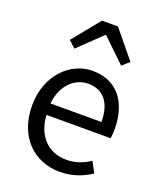

<svg xmlns="http://www.w3.org/2000/svg" viewBox="-153 -922 859 1030"><g transform="rotate(20 277.0 -407.0)"><path d="M312 13C385 13 443 -11 490 -42L458 -103C417 -76 375 -60 322 -60C219 -60 148 -134 142 -250H508C510 -264 512 -282 512 -302C512 -457 434 -557 295 -557C171 -557 52 -448 52 -271C52 -92 167 13 312 13ZM141 -315C152 -423 220 -484 297 -484C382 -484 432 -425 432 -315ZM122 -671 161 -635 292 -761H297L428 -635L468 -671L340 -827H249Z"/></g></svg>

Font: Source Han Sans JP
Style: Regular
Weight: 400
Designer: Ryoko NISHIZUKA 西塚涼子 (kana, bopomofo & ideographs); Paul D. Hunt (Latin, Greek & Cyrillic); Sandoll Communications 산돌커뮤니
Foundry: Adobe
Version: Version 2.004;hotconv 1.0.118;makeotfexe 2.5.65603